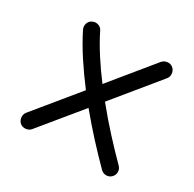

<svg xmlns="http://www.w3.org/2000/svg" viewBox="-126 -645 827 817"><g transform="rotate(30 287.5 -237.0)"><path d="M66.9 28.8Q55.7 19 54 3.7Q52.2 -11.7 61.5 -23.4L233.9 -233.9Q192.9 -287.6 157 -342.5Q121.1 -397.5 94.2 -451.2Q87.9 -464.8 92.5 -479.2Q97.2 -493.7 110.8 -500Q124.5 -506.8 138.9 -502.2Q153.3 -497.6 159.7 -483.9Q182.6 -437.5 213.9 -388.9Q245.1 -340.3 281.7 -292L449.7 -497.6Q459.5 -508.8 474.9 -510.7Q490.2 -512.7 502 -502.9Q513.2 -493.7 515.1 -478Q517.1 -462.4 507.3 -450.7L328.6 -232.4Q374.5 -175.3 422.9 -122.6Q471.2 -69.8 515.1 -25.9Q525.9 -15.1 525.9 0Q525.9 15.1 515.1 25.9Q504.4 36.6 489.3 36.6Q474.1 36.6 463.4 25.9Q420.4 -17.1 373.5 -68.1Q326.7 -119.1 281.2 -174.3L119.1 23.4Q109.9 34.7 94.2 36.4Q78.6 38.1 66.9 28.8Z"/></g></svg>

Font: Mikhak-FD Regular
Style: FD-Regular
Weight: 400
Designer: Amin Abedi
Version: Version 3.2